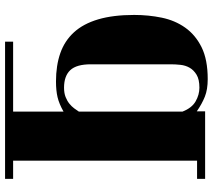

<svg xmlns="http://www.w3.org/2000/svg" viewBox="-60 -688 820 739"><g transform="rotate(-90 349.5 -319.0)"><path d="M30 -709H558V-678H289V-484Q319 -501 344.5 -507Q370 -513 405 -513Q466 -513 513.5 -496.5Q561 -480 594 -444Q627 -408 644 -350.5Q661 -293 661 -212Q661 -157 650.5 -106Q640 -55 612 -15.5Q584 24 536.5 47.5Q489 71 414 71Q374 71 346.5 60Q319 49 290 29V61H30V30H100V-678H30ZM289 -26Q303 10 328.5 24.5Q354 39 381 39Q413 39 431 28Q449 17 458 1Q467 -15 469 -34.5Q471 -54 471 -70V-379Q471 -434 448.5 -458Q426 -482 381 -482Q360 -482 345 -476Q330 -470 319.5 -461.5Q309 -453 301.5 -443Q294 -433 289 -425Z"/></g></svg>

Font: Cafe24 ClassicType
Style: Regular
Weight: 400
Designer: Cafe24 thkim, hmlim, mnelim & 4IR
Foundry: Cafe24
Version: Version 1.000